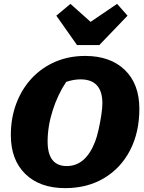

<svg xmlns="http://www.w3.org/2000/svg" viewBox="-20 -959 744 992"><path d="M317 13Q186 13 111 -60Q36 -133 36 -261Q36 -350 64.5 -425Q93 -500 144.5 -555Q196 -610 266 -640Q336 -670 420 -670Q550 -670 625 -597.5Q700 -525 700 -397Q700 -275 652 -182.5Q604 -90 517.5 -38.5Q431 13 317 13ZM325 -101Q422 -101 471 -226Q481 -252 489.5 -290Q498 -328 503.5 -365Q509 -402 509 -425Q509 -549 396 -549Q361 -549 322 -536Q278 -470 252 -388Q226 -306 226 -228Q226 -101 325 -101ZM378 -726 271 -878 344 -939 448 -846 585 -939 639 -878 493 -726Z"/></svg>

Font: Piazzolla SC ExtraBold
Style: Italic
Weight: 800
Italic angle: -11.3°
Designer: Juan Pablo del Peral
Foundry: Huerta Tipografica
Version: Version 1.330